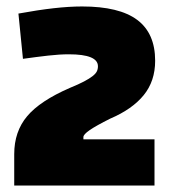

<svg xmlns="http://www.w3.org/2000/svg" viewBox="-20 -874 530 594"><path d="M24 -397Q24 -467 64 -514.5Q104 -562 196 -602Q223 -613 240 -622Q257 -631 266.5 -638.5Q276 -646 279.5 -653Q283 -660 283 -669Q283 -706 193 -706Q164 -706 129 -702Q94 -698 51 -692L37 -832Q97 -843 145.5 -848.5Q194 -854 234 -854Q349 -854 404.5 -812.5Q460 -771 460 -686Q460 -623 424.5 -579.5Q389 -536 321 -507Q277 -485 257.5 -471.5Q238 -458 238 -450V-443H458V-300H24Z"/></svg>

Font: Encode Sans Narrow
Style: Black
Weight: 900
Designer: Pablo Impallari, Andres Torresi
Foundry: Pablo Impallari, Andres Torresi
Version: Version 1.000; ttfautohint (v1.00) -l 8 -r 50 -G 200 -x 14 -